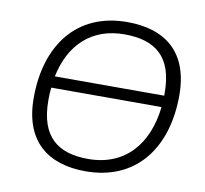

<svg xmlns="http://www.w3.org/2000/svg" viewBox="-77 -762 913 854"><g transform="rotate(10 379.5 -335.0)"><path d="M362 8C591 8 715 -159 715 -397C715 -591 604 -678 431 -678C203 -678 79 -512 79 -274C79 -80 190 8 362 8ZM364 -48C227 -48 145 -110 145 -275C145 -295 146 -314 148 -332H646C627 -160 529 -48 364 -48ZM155 -384C185 -530 279 -622 428 -622C567 -622 649 -561 649 -396V-384Z"/></g></svg>

Font: SN Pro Light
Style: Italic
Weight: 300
Italic angle: -8.99998°
Designer: Tobias Whetton
Foundry: Supernotes
Version: Version 1.001;Glyphs 3.2 (3249)